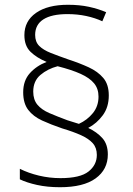

<svg xmlns="http://www.w3.org/2000/svg" viewBox="-20 -781 556 803"><path d="M77 -395Q77 -444 105 -475Q133 -506 175 -522Q134 -539 108 -564Q82 -589 82 -634Q82 -693 130.5 -727Q179 -761 264 -761Q313 -761 352 -752.5Q391 -744 424 -730L408 -692Q378 -706 341 -714Q304 -722 262 -722Q196 -722 161.5 -700Q127 -678 127 -635Q127 -606 144 -589Q161 -572 192.5 -559.5Q224 -547 267 -532Q313 -517 351 -499.5Q389 -482 412 -455Q435 -428 435 -382Q435 -333 410 -299Q385 -265 349 -246Q385 -229 408 -203.5Q431 -178 431 -135Q431 -72 380 -35Q329 2 231 2Q178 2 135 -7.5Q92 -17 63 -31V-75Q99 -57 143 -46.5Q187 -36 233 -36Q315 -36 350 -63.5Q385 -91 385 -133Q385 -163 368 -182Q351 -201 319 -215.5Q287 -230 240 -244Q193 -260 156 -277Q119 -294 98 -321.5Q77 -349 77 -395ZM119 -398Q119 -364 136.5 -343Q154 -322 186.5 -308Q219 -294 262 -278L310 -263Q345 -279 368.5 -308Q392 -337 392 -377Q392 -410 373.5 -432.5Q355 -455 317.5 -472Q280 -489 221 -504Q179 -493 149 -467.5Q119 -442 119 -398Z"/></svg>

Font: Noto Sans Syriac Eastern ExtraLight
Style: Regular
Weight: 250
Designer: Patrick Giasson and the Monotype Design Team
Foundry: Monotype Imaging Inc.
Version: Version 3.001